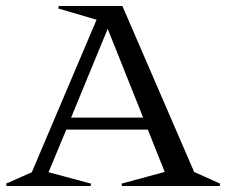

<svg xmlns="http://www.w3.org/2000/svg" viewBox="-69 -620 754 640"><path d="M-48.8 -7.8 37.1 -45.9 252.9 -554.2 125 -591.8 127 -600.1H338.9L578.1 -46.9L665 -7.8L663.1 0H337.9L335.9 -7.8L480 -46.9L423.8 -188H151.9L92.8 -45.9L234.9 -7.8L232.9 0H-46.9ZM168 -228H408.2L290 -523.9Z"/></svg>

Font: Halibut
Style: Regular
Weight: 400
Designer: Matteo Maggi
Foundry: Collletttivo
Version: Version 3.080 | FøM Fix